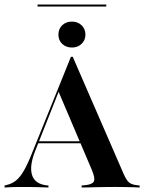

<svg xmlns="http://www.w3.org/2000/svg" viewBox="-30 -834 643 854"><path d="M126.6 -162.9Q100 -95.2 112.5 -55.6Q125 -16.1 176.6 -9.7L185.5 -8.9V0Q153.2 -1.6 125.4 -2Q97.6 -2.4 72.6 -2.4Q47.6 -2.4 28.2 -2Q8.9 -1.6 -9.7 0V-8.9L0 -11.3Q23.4 -16.9 41.1 -31Q58.9 -45.2 76.2 -75Q93.5 -104.8 114.5 -158.1L285.5 -581.5H293.5L518.5 -63.7Q526.6 -44.4 534.3 -33.5Q541.9 -22.6 552 -17.3Q562.1 -12.1 577.4 -10.5L591.1 -8.9V0Q579.8 -0.8 564.1 -1.2Q548.4 -1.6 529 -2Q509.7 -2.4 487.9 -2.4H477.4H473.4Q450.8 -2.4 429.8 -2Q408.9 -1.6 391.1 -1.2Q373.4 -0.8 358.9 -0.4Q344.4 0 333.1 0V-8.9L350 -10.5Q380.6 -13.7 387.5 -27Q394.4 -40.3 378.2 -79L228.2 -431.5L239.5 -447.6ZM133.9 -196.8 137.1 -205.6H375L379 -196.8ZM290.3 -622.6Q263.7 -622.6 246.8 -638.7Q229.8 -654.8 229.8 -679.8Q229.8 -705.6 246.8 -721.8Q263.7 -737.9 290.3 -737.9Q316.1 -737.9 333.1 -721.4Q350 -704.8 350 -679.8Q350 -655.6 333.1 -639.1Q316.1 -622.6 290.3 -622.6ZM137.1 -804.8V-813.7H442.7V-804.8Z"/></svg>

Font: Playfair 144pt SemiCondensed
Style: Bold
Weight: 700
Width: 4
Designer: Claus Eggers Sørensen
Foundry: Claus Eggers Sørensen
Version: Version 2.203